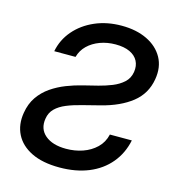

<svg xmlns="http://www.w3.org/2000/svg" viewBox="-111 -833 864 940"><g transform="rotate(15 321.5 -363.0)"><path d="M274.4 11.7Q189 11.7 132.6 -15.9Q76.2 -43.5 51.8 -91.8Q27.3 -140.1 37.6 -201.7Q45.4 -249.5 69.1 -283.7Q92.8 -317.9 127.2 -341.6Q161.6 -365.2 201.7 -380.9Q241.7 -396.5 281.7 -406.2L356.4 -424.8Q390.6 -433.6 423.1 -446.5Q455.6 -459.5 478.8 -480.5Q502 -501.5 507.3 -534.7Q512.2 -566.4 499.5 -590.6Q486.8 -614.7 458 -628.2Q429.2 -641.6 386.2 -641.6Q343.8 -641.6 307.4 -628.2Q271 -614.7 245.8 -590.3Q220.7 -565.9 211.4 -531.7H103.5Q115.2 -591.8 155 -638.2Q194.8 -684.6 255.6 -711.2Q316.4 -737.8 391.1 -737.8Q465.8 -737.8 520.3 -711.4Q574.7 -685.1 601.1 -637.7Q627.4 -590.3 616.7 -527.3Q604 -451.2 545.2 -404.8Q486.3 -358.4 392.1 -334.5L303.7 -312Q260.7 -301.3 227.3 -287.6Q193.8 -273.9 173.1 -253.4Q152.3 -232.9 147.5 -201.7Q138.7 -148.4 176 -116.7Q213.4 -85 282.2 -85Q326.7 -85 366.2 -98.6Q405.8 -112.3 434.3 -139.6Q462.9 -167 472.2 -208H583.5Q569.3 -140.1 527.8 -90.6Q486.3 -41 421.9 -14.6Q357.4 11.7 274.4 11.7Z"/></g></svg>

Font: Inter 17pt Medium
Style: Italic
Weight: 500
Italic angle: -9.3988°
Version: Version 4.001;git-66647c0bb